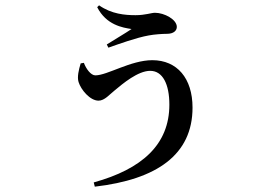

<svg xmlns="http://www.w3.org/2000/svg" viewBox="-20 -621 1040 721"><path d="M295 -385 283 -383C276 -360 269 -332 275 -313C284 -284 318 -243 350 -243C373 -243 392 -267 410 -281C441 -307 498 -355 544 -355C591 -355 616 -305 616 -228C616 -78 513 14 332 64L336 80C569 53 703 -40 703 -217C703 -327 645 -395 552 -395C471 -395 383 -338 338 -338C321 -338 303 -363 295 -385ZM345 -594C379 -527 441 -517 474 -512C452 -497 411 -473 381 -454L387 -442C424 -455 493 -480 539 -488C560 -492 591 -494 607 -494C632 -494 644 -506 644 -520C644 -548 597 -573 562 -573C548 -573 526 -564 489 -564C450 -564 399 -568 352 -601Z"/></svg>

Font: Noto Serif SC SemiBold
Style: Regular
Weight: 600
Designer: Ryoko NISHIZUKA 西塚涼子 (kana & ideographs); Frank Grießhammer (Latin, Greek & Cyrillic); Wenlong ZHANG 张文龙 (bopomofo); San
Foundry: Adobe
Version: Version 2.001;hotconv 1.1.0;makeotfexe 2.6.0